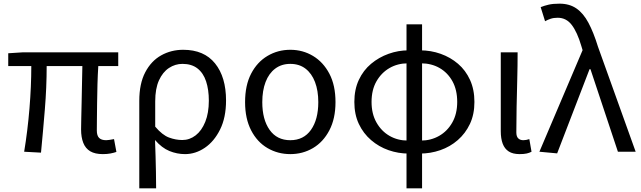

<svg xmlns="http://www.w3.org/2000/svg" viewBox="-20 -829 3501 1049"><path d="M542 13Q499 13 473 -2.5Q447 -18 435 -48.5Q423 -79 423 -122Q423 -143 424 -182.5Q425 -222 426 -271.5Q427 -321 428 -372Q429 -423 430 -468H235Q235 -353 225 -231Q215 -109 204 5L112 0Q131 -115 141 -236.5Q151 -358 151 -468H25V-538L103 -543H626V-468H517Q514 -421 512.5 -368.5Q511 -316 510.5 -265.5Q510 -215 509.5 -175.5Q509 -136 509 -116Q509 -88 521.5 -75.5Q534 -63 560 -63Q572 -63 603 -69L616 1Q602 6 583.5 9.5Q565 13 542 13Z M741 200V-278Q741 -372 773.5 -434Q806 -496 860.5 -526.5Q915 -557 981 -557Q1095 -557 1155 -482.5Q1215 -408 1215 -280Q1215 -187 1182.5 -121.5Q1150 -56 1099 -21.5Q1048 13 991 13Q947 13 905.5 -4Q864 -21 827 -64Q829 -15 830 26.5Q831 68 832 109.5Q833 151 833 200ZM976 -64Q1016 -64 1049 -89.5Q1082 -115 1101.5 -163.5Q1121 -212 1121 -279Q1121 -339 1106 -384.5Q1091 -430 1059 -455Q1027 -480 977 -480Q937 -480 903 -457.5Q869 -435 848.5 -390Q828 -345 828 -275V-137Q867 -91 903.5 -77.5Q940 -64 976 -64Z M1566 13Q1498 13 1441.5 -20Q1385 -53 1352 -117Q1319 -181 1319 -271Q1319 -363 1352 -426.5Q1385 -490 1441.5 -523.5Q1498 -557 1566 -557Q1634 -557 1690 -523.5Q1746 -490 1779.5 -426.5Q1813 -363 1813 -271Q1813 -181 1779.5 -117Q1746 -53 1690 -20Q1634 13 1566 13ZM1566 -63Q1639 -63 1679 -119.5Q1719 -176 1719 -271Q1719 -334 1701 -381Q1683 -428 1649 -454Q1615 -480 1566 -480Q1518 -480 1483.5 -454Q1449 -428 1431 -381Q1413 -334 1413 -271Q1413 -176 1453 -119.5Q1493 -63 1566 -63Z M2212 10Q2156 10 2103 -8.5Q2050 -27 2007.5 -63.5Q1965 -100 1940.5 -152Q1916 -204 1916 -272Q1916 -340 1940.5 -392.5Q1965 -445 2007.5 -480.5Q2050 -516 2103 -535Q2156 -554 2212 -554L2208 -483Q2153 -483 2108.5 -457.5Q2064 -432 2037 -385Q2010 -338 2010 -272Q2010 -207 2037 -159.5Q2064 -112 2108.5 -86.5Q2153 -61 2208 -61ZM2275 10 2280 -61Q2334 -61 2379 -86.5Q2424 -112 2451 -159.5Q2478 -207 2478 -272Q2478 -338 2452 -385Q2426 -432 2381.5 -457.5Q2337 -483 2280 -483L2275 -554Q2334 -554 2387.5 -535Q2441 -516 2482.5 -480.5Q2524 -445 2548 -392.5Q2572 -340 2572 -272Q2572 -204 2547.5 -152Q2523 -100 2481 -63.5Q2439 -27 2385.5 -8.5Q2332 10 2275 10ZM2201 200V-696H2286V200Z M2819 13Q2782 13 2759.5 -1.5Q2737 -16 2726.5 -44Q2716 -72 2716 -112V-543H2808Q2808 -470 2806 -394Q2804 -318 2802.5 -245Q2801 -172 2801 -106Q2801 -83 2811.5 -73Q2822 -63 2839 -63Q2847 -63 2855 -64.5Q2863 -66 2872 -69L2884 0Q2873 6 2858 9.5Q2843 13 2819 13Z M3024 9 2927 0 3163 -555 3156 -578Q3134 -653 3104 -692.5Q3074 -732 3027 -732Q3005 -732 2988.5 -726.5Q2972 -721 2958 -713L2934 -790Q2954 -798 2977.5 -803.5Q3001 -809 3037 -809Q3091 -809 3129 -783Q3167 -757 3195 -704.5Q3223 -652 3247 -574L3453 0H3356L3206 -451H3201Z"/></svg>

Font: Farlight84_Sys_V01
Style: Regular
Weight: 400
Designer: Ryoko NISHIZUKA  (kana, bopomofo & ideographs); Paul D. Hunt (Latin, Greek & Cyrillic); Sandoll Communications , Soo-you
Foundry: Adobe
Version: Version 2.004;October 29, 2024;FontCreator 14.0.0.2814 64-bi